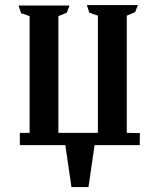

<svg xmlns="http://www.w3.org/2000/svg" viewBox="-20 -532 654 766"><path d="M485.8 -2V-469.7L519 -483.4L530.3 -511.7H326.7L336.4 -481.4L370.6 -469.7V-2H334.5H236.3H212.9V-467.8L246.6 -481.4L257.3 -509.8H54.2L64 -479.5L98.1 -467.8V-2H59.1V46.9H240.7L265.1 214.4H333L357.4 46.9H537.6L538.1 -1Z"/></svg>

Font: Panteley
Style: Regular
Weight: 500
Designer: Kalashnikov Yuriy
Foundry: Øêîëà ïàâà èìåíè ñâÿòîãî àâíîàïîñòîëüíîãî Âëàäèìèà
Version: Version 1.80 April 12, 2018